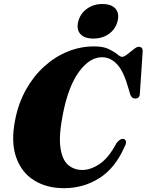

<svg xmlns="http://www.w3.org/2000/svg" viewBox="-20 -950 749 981"><path d="M613.5 -239.5Q620.5 -237 623.5 -227.5Q626.5 -218 615.5 -198.5Q568.5 -91 487.5 -39.8Q406.5 11.5 307 11.5Q218 11.5 153.8 -28.8Q89.5 -69 62.2 -147.2Q35 -225.5 57.5 -338Q74 -422.5 112.5 -491.5Q151 -560.5 205.5 -610Q260 -659.5 325.2 -686.2Q390.5 -713 460.5 -713Q507 -713 535.2 -699.5Q563.5 -686 579.2 -672.8Q595 -659.5 604 -659.5Q613.5 -659.5 630 -672.2Q646.5 -685 662.8 -698Q679 -711 688 -711Q709.5 -711 709 -688L694.5 -470Q693 -446.5 671 -446.5Q652 -446.5 645 -469L637 -496Q612.5 -584.5 578.8 -621Q545 -657.5 501 -657.5Q438 -657.5 383.8 -583.5Q329.5 -509.5 302 -370Q280 -261 288.5 -198Q297 -135 327.2 -108.2Q357.5 -81.5 401 -81.5Q443.5 -81.5 489.8 -112.8Q536 -144 576.5 -221Q598.5 -245.5 613.5 -239.5ZM457 -753Q411 -753 390.2 -776.8Q369.5 -800.5 380 -841Q390.5 -881 424 -905.2Q457.5 -929.5 503.5 -929.5Q549.5 -929.5 570.2 -905.5Q591 -881.5 580.5 -841Q570 -801 536.8 -777Q503.5 -753 457 -753Z"/></svg>

Font: Fraunces 72pt Black
Style: Italic
Weight: 900
Italic angle: -16°
Version: Version 1.000;[b76b70a41]